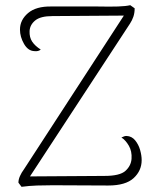

<svg xmlns="http://www.w3.org/2000/svg" viewBox="-20 -715 598 740"><path d="M63 5 51 -11Q51 -23 57 -36.5Q63 -50 72 -62L462 -662L474 -655L182 -653Q136 -653 115.5 -636Q95 -619 94 -595Q93 -571 104 -554.5Q115 -538 137 -524Q128 -516 112 -518Q88 -519 72.5 -546Q57 -573 57 -601Q57 -638 88 -664.5Q119 -691 178 -690H355Q405 -689 435 -690Q465 -691 482 -695L499 -683Q499 -665 494 -650.5Q489 -636 481 -624L85 -19L83 -35L383 -37Q442 -37 463.5 -56.5Q485 -76 487 -103Q489 -132 476.5 -153.5Q464 -175 448 -185Q455 -188 458.5 -189.5Q462 -191 468 -191Q488 -190 501 -174Q514 -158 520 -137Q526 -116 526 -98Q526 -57 495 -28.5Q464 0 397 0L183 -1Q153 -1 123 0Q93 1 63 5Z"/></svg>

Font: Arima ExtraLight
Style: Regular
Weight: 250
Designer: Joana Correia and Natanael Gama
Foundry: NDISCOVER
Version: Version 1.101;gftools[0.9.23]